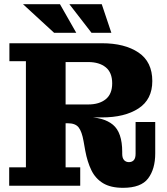

<svg xmlns="http://www.w3.org/2000/svg" viewBox="-20 -889 798 919"><path d="M24 0V-88H104V-596H25V-682H294V-88H364V0ZM569 10Q510 10 473.5 -12Q437 -34 417.5 -74Q398 -114 388 -168L380 -213Q372 -259 356.5 -279Q341 -299 305 -299H294V-329H386Q476 -329 520.5 -292Q565 -255 565 -162V-153Q565 -132 574 -122.5Q583 -113 597 -113Q612 -113 620.5 -122.5Q629 -132 629 -153V-305H723V-155Q723 -80 689 -35Q655 10 569 10ZM294 -299V-389H402Q455 -389 486 -414Q517 -439 517 -490Q517 -542 486 -567Q455 -592 402 -592H294V-682H468Q577 -682 643 -637.5Q709 -593 709 -501Q709 -413 643 -370Q577 -327 468 -327H371L343 -299ZM239 -732 90 -869H267L345 -732ZM418 -732 312 -869H467L513 -732Z"/></svg>

Font: Montagu Slab 144pt
Style: Bold
Weight: 700
Designer: Florian Karsten
Foundry: Florian Karsten
Version: Version 1.000